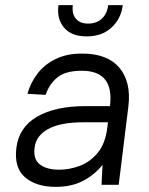

<svg xmlns="http://www.w3.org/2000/svg" viewBox="-20 -720 582 749"><path d="M208 -700H264Q260 -666 276 -647Q292 -628 324 -628Q356 -628 377 -647Q398 -666 402 -700H459Q452 -646 414.5 -612Q377 -578 318 -578Q259 -578 230 -612Q201 -646 208 -700ZM198 9Q121 9 77.5 -28.5Q34 -66 44 -144Q54 -224 125 -265Q196 -306 313 -306H409Q426 -444 299 -444Q236 -444 204 -418Q172 -392 158 -350L87 -354Q99 -397 126 -432.5Q153 -468 196.5 -489.5Q240 -511 300 -511Q399 -511 445.5 -456Q492 -401 481 -306L443 1H376L380 -77Q349 -38 304 -14.5Q259 9 198 9ZM211 -58Q250 -58 290 -72.5Q330 -87 360.5 -123Q391 -159 399 -224L401 -243H307Q215 -243 167.5 -216.5Q120 -190 115 -144Q109 -99 135.5 -78.5Q162 -58 211 -58Z"/></svg>

Font: Haskoy
Style: Italic
Weight: 400
Designer: Ertekin Erdin
Foundry: Ertekin Erdin
Version: Version 2.000; ttfautohint (v1.8.4.7-5d5b)